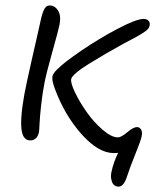

<svg xmlns="http://www.w3.org/2000/svg" viewBox="-20 -529 580 710"><path d="M91.8 -9.8Q59.6 -9.8 58.3 -66.9Q57.1 -124 79.1 -225.1Q84 -248.5 96.4 -303Q108.9 -357.4 118.9 -401.9Q128.9 -446.3 129.9 -451.2Q136.2 -481 143.6 -494.9Q150.9 -508.8 163.1 -508.8Q183.1 -508.8 194.8 -489.7Q206.5 -470.7 200.2 -438Q195.8 -416.5 173.6 -337.4Q151.4 -258.3 145 -225.1Q136.7 -182.6 132.1 -140.1Q127.4 -97.7 126.2 -70.8Q125 -43.9 124 -40Q121.1 -25.9 112.8 -17.8Q104.5 -9.8 91.8 -9.8ZM418.9 161.1Q400.9 161.1 394.3 143.8Q387.7 126.5 392.1 106.9Q399.9 70.3 417 36.1Q412.1 37.1 400.9 37.1Q343.8 37.1 281.2 -33.2Q218.8 -103.5 183.1 -200.2Q171.4 -230.5 173.8 -246.1Q176.8 -258.8 191.9 -272.9Q215.8 -297.4 280.5 -341.6Q345.2 -385.7 414.6 -422.4Q483.9 -459 511.2 -459Q523.4 -459 529.5 -451.9Q535.6 -444.8 533.2 -434.1Q532.2 -428.2 527.6 -422.4Q522.9 -416.5 512 -409.4Q501 -402.3 493.2 -397.7Q485.4 -393.1 466.3 -383.1Q447.3 -373 438 -368.2Q399.4 -346.7 372.8 -331.3Q346.2 -315.9 313.5 -295.9Q280.8 -275.9 262.9 -260.7Q245.1 -245.6 243.2 -236.8Q240.7 -221.7 258.1 -185.8Q275.4 -149.9 301.3 -113.5Q327.1 -77.1 359.6 -49.1Q392.1 -21 416 -21Q428.2 -21 450.7 -40Q473.1 -59.1 486.8 -59.1Q495.6 -59.1 501.5 -50.3Q507.3 -41.5 503.9 -24.9Q501 -9.8 480.5 40.8Q460 91.3 451.2 119.1Q438.5 161.1 418.9 161.1Z"/></svg>

Font: Shantell Sans Irregular
Style: Italic
Weight: 300
Italic angle: -11.31°
Designer: Stephen Nixon, Anya Danilova, Shantell Martin
Foundry: Arrow Type
Version: Version 1.006;[9816181b4]